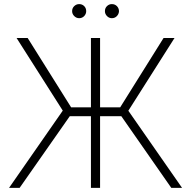

<svg xmlns="http://www.w3.org/2000/svg" viewBox="-20 -912 928 932"><path d="M465.8 -727.5V0H421.4V-727.5ZM23.9 0 284.7 -375 60.5 -727.5H114.3L325.2 -391.1H563.5L773.9 -727.5H827.1L603 -374.5L863.8 0H811.5L568.8 -348.1H318.8L75.2 0ZM364.3 -823.7Q350.6 -823.7 340.3 -834Q330.1 -844.2 330.1 -857.9Q330.1 -872.6 340.3 -882.3Q350.6 -892.1 364.3 -892.1Q378.9 -892.1 388.7 -882.3Q398.4 -872.6 398.4 -857.9Q398.4 -844.2 388.7 -834Q378.9 -823.7 364.3 -823.7ZM522.9 -823.7Q509.3 -823.7 499.3 -834Q489.3 -844.2 489.3 -857.9Q489.3 -872.6 499.3 -882.3Q509.3 -892.1 522.9 -892.1Q537.6 -892.1 547.4 -882.3Q557.1 -872.6 557.6 -857.9Q557.1 -844.2 547.4 -834Q537.6 -823.7 522.9 -823.7Z"/></svg>

Font: Inter Tight ExtraLight
Style: Regular
Weight: 250
Designer: Rasmus Andersson
Foundry: rsms
Version: Version 3.004